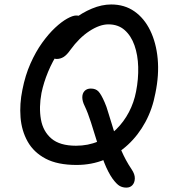

<svg xmlns="http://www.w3.org/2000/svg" viewBox="-20 -729 768 859"><path d="M322.6 9Q237.4 9 184.1 -19.2Q130.8 -47.4 103.7 -95.7Q76.6 -144 71.9 -204.1Q67.2 -264.2 80.2 -327.2Q92.8 -391.8 116.3 -444.7Q139.8 -497.6 168.6 -537.6Q197.4 -577.6 226.4 -604.7Q255.4 -631.8 280.5 -645.7Q305.6 -659.6 320.6 -659.6Q337.4 -659.6 346.6 -652.7Q355.8 -645.8 359.6 -636Q363.4 -626.2 361 -615.6Q358.6 -601.2 345.2 -591.6Q331.8 -582 303.4 -562Q270.4 -537.8 242.7 -496.7Q215 -455.6 195.1 -407.5Q175.2 -359.4 165.6 -313Q153.6 -248.6 163.1 -194.8Q172.6 -141 210.2 -109Q247.8 -77 320 -77Q374.2 -77 419.5 -96.4Q464.8 -115.8 499.5 -149.9Q534.2 -184 556.9 -227.5Q579.6 -271 588.8 -319.8Q599.8 -375.8 598.3 -429.5Q596.8 -483.2 581.6 -526.2Q566.4 -569.2 537.5 -594.6Q508.6 -620 465 -620Q426.2 -620 380.3 -590.1Q334.4 -560.2 295.2 -506.2Q279.2 -483.2 264.7 -474.2Q250.2 -465.2 233.2 -465.2Q224.6 -465.2 218.7 -470.4Q212.8 -475.6 210.7 -484.1Q208.6 -492.6 210.4 -503.2Q217.2 -538.8 243.5 -575.1Q269.8 -611.4 308.3 -641.7Q346.8 -672 391.1 -690.5Q435.4 -709 477.4 -709Q537.2 -709 581.3 -678.2Q625.4 -647.4 652.1 -592.5Q678.8 -537.6 685.5 -465.8Q692.2 -394 675.2 -312Q662.2 -241.6 630.5 -183Q598.8 -124.4 552.5 -81.5Q506.2 -38.6 448 -14.8Q389.8 9 322.6 9ZM545.4 110.4Q528.8 110.4 515.4 102.9Q502 95.4 483.4 70.2Q463.4 41.6 446.6 -1Q429.8 -43.6 415.2 -91.3Q400.6 -139 386.8 -182Q373 -225 359 -254.4Q348.2 -276 348.2 -293.6Q348.2 -311.2 358.4 -322Q368.6 -332.8 386.4 -332.8Q408.2 -332.8 420.5 -319.8Q432.8 -306.8 448.2 -271.2Q456 -254.6 465.5 -221.6Q475 -188.6 488.9 -145.7Q502.8 -102.8 522.2 -57.3Q541.6 -11.8 569 28.8Q583.6 50.4 583.2 69.1Q582.8 87.8 572.6 99.1Q562.4 110.4 545.4 110.4Z"/></svg>

Font: Shantell Sans Light
Style: Italic
Weight: 300
Italic angle: -11°
Designer: Stephen Nixon, Anya Danilova, Shantell Martin
Foundry: Arrow Type
Version: Version 1.008;[ac192a2d6]